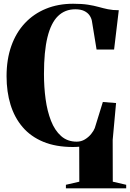

<svg xmlns="http://www.w3.org/2000/svg" viewBox="-20 -773 693 1024"><path d="M331.5 231.5V212.5L403 196L402.5 9.5Q395.5 10 387.5 10.5Q379.5 11 369.5 11Q277.5 11 210.8 -16.8Q144 -44.5 100.8 -95Q57.5 -145.5 36.2 -214.5Q15 -283.5 15 -366.5Q15 -456 40.2 -527.5Q65.5 -599 112.5 -649.2Q159.5 -699.5 224.8 -726.2Q290 -753 370 -753Q417 -753 449 -748Q481 -743 505.8 -736Q530.5 -729 555.5 -723.8Q580.5 -718.5 613.5 -718.5L588.5 -509H495L470 -662Q467 -677.5 457.2 -691.5Q447.5 -705.5 429 -714.5Q410.5 -723.5 381.5 -723.5Q326.5 -723.5 289.2 -687.2Q252 -651 233.2 -574.8Q214.5 -498.5 214.5 -378.5Q214.5 -309 223.2 -244.5Q232 -180 252 -128.8Q272 -77.5 305.8 -47.5Q339.5 -17.5 389 -17.5Q413 -17.5 432.8 -29.5Q452.5 -41.5 466.2 -58.5Q480 -75.5 485.5 -90L528.5 -229L599 -223.5L581 -27L581.5 196L653 212.5V231.5Z"/></svg>

Font: Merriweather 144pt ExtraBold
Style: Regular
Weight: 800
Version: Version 2.100